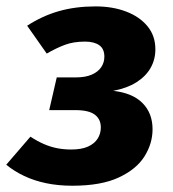

<svg xmlns="http://www.w3.org/2000/svg" viewBox="-38 -569 546 606"><path d="M263.5 -548.8Q317.3 -548.8 359.9 -532.6Q402.5 -516.5 427.4 -486.3Q452.4 -456.2 452.4 -413.2Q452.4 -381.2 437.3 -354.6Q422.2 -328 392.6 -309.3Q363 -290.7 319.4 -282.3Q380.9 -275.3 412.2 -243.3Q443.5 -211.4 443.5 -161Q443.5 -116.1 418 -75.4Q392.6 -34.8 336.8 -8.8Q281.1 17.2 190.3 17.2Q145.4 17.2 107.5 9.2Q69.5 1.2 38.3 -13.6Q7 -28.4 -18.3 -49.1L58 -137.6Q80 -123.3 100.4 -114.4Q120.8 -105.5 142.1 -101.3Q163.3 -97.1 186.4 -97.1Q219.5 -97.1 239.9 -106.4Q260.3 -115.7 270.2 -131.4Q280.2 -147.1 280.2 -166.6Q280.2 -193 261.1 -207.2Q242 -221.4 200.7 -221.4H117.3L141.1 -324.7H201.3Q231.4 -324.7 251.3 -333.3Q271.2 -341.9 281.3 -356.7Q291.4 -371.5 291.4 -389.9Q291.4 -415.2 275 -426.5Q258.7 -437.7 230.4 -437.7Q193.8 -437.7 166.3 -427.3Q138.9 -416.9 109.5 -399.9L47.7 -487.8Q95.2 -518.8 147.8 -533.8Q200.3 -548.8 263.5 -548.8Z"/></svg>

Font: Fira Sans Variable
Style: Italic
Weight: 397
Italic angle: -8°
Designer: Carrois Corporate & Edenspiekermann AG
Foundry: Carrois Corporate GbR & Edenspiekermann AG
Version: Version 4.202